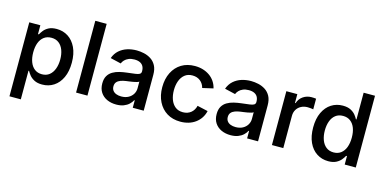

<svg xmlns="http://www.w3.org/2000/svg" viewBox="-84 -1202 3765 1880"><g transform="rotate(15 1798.5 -262.0)"><path d="M70.3 204.1V-545.9H182.6V-456.5H191.4Q201.2 -474.6 218.8 -497.1Q236.3 -519.5 267.3 -536.1Q298.3 -552.7 348.1 -552.7Q413.1 -552.7 464.1 -520Q515.1 -487.3 545.2 -424.3Q575.2 -361.3 575.2 -272Q575.2 -183.1 545.9 -119.9Q516.6 -56.6 465.3 -23.2Q414.1 10.3 348.1 10.3Q299.8 10.3 268.6 -6.1Q237.3 -22.5 219.2 -44.9Q201.2 -67.4 191.4 -85.9H185.5V204.1ZM320.3 -86.4Q365.2 -86.4 395.8 -110.8Q426.3 -135.3 441.9 -177.5Q457.5 -219.7 457.5 -272.5Q457.5 -325.2 442.1 -366.7Q426.8 -408.2 396.2 -432.1Q365.7 -456.1 320.3 -456.1Q275.9 -456.1 245.4 -433.1Q214.8 -410.2 199.2 -369.1Q183.6 -328.1 183.6 -272.5Q183.6 -217.3 199.5 -175.3Q215.3 -133.3 245.8 -109.9Q276.4 -86.4 320.3 -86.4Z M806.2 -727.5V0H690.9V-727.5Z M1099.6 11.7Q1047.4 11.7 1005.6 -7.3Q963.9 -26.4 939.7 -63.2Q915.5 -100.1 915.5 -153.8Q915.5 -200.2 933.1 -230.2Q950.7 -260.3 981 -278.1Q1011.2 -295.9 1048.3 -304.7Q1085.4 -313.5 1125 -317.9Q1172.9 -323.7 1202.9 -327.4Q1232.9 -331.1 1247.1 -339.8Q1261.2 -348.6 1261.2 -367.2V-370.1Q1261.2 -398.9 1250 -419.2Q1238.8 -439.5 1216.3 -450.2Q1193.8 -460.9 1160.6 -460.9Q1126.5 -460.9 1101.8 -450.4Q1077.1 -439.9 1061.8 -423.6Q1046.4 -407.2 1039.1 -388.7L931.2 -414.1Q948.7 -462.9 983.2 -493.4Q1017.6 -523.9 1063 -538.3Q1108.4 -552.7 1159.2 -552.7Q1194.3 -552.7 1232.4 -544.4Q1270.5 -536.1 1303.2 -515.4Q1335.9 -494.6 1356.2 -457.8Q1376.5 -420.9 1376.5 -363.3V0H1265.6V-75.2H1260.3Q1249 -52.7 1228 -33Q1207 -13.2 1175 -0.7Q1143.1 11.7 1099.6 11.7ZM1127 -77.6Q1168.9 -77.6 1199.2 -94.2Q1229.5 -110.8 1245.6 -137.9Q1261.7 -165 1261.7 -196.3V-264.2Q1255.9 -258.8 1240.2 -254.2Q1224.6 -249.5 1204.6 -246.1Q1184.6 -242.7 1165.8 -240Q1147 -237.3 1134.3 -235.8Q1105 -231.9 1080.6 -222.9Q1056.2 -213.9 1042.2 -197.3Q1028.3 -180.7 1028.3 -153.8Q1028.3 -128.9 1041 -111.8Q1053.7 -94.7 1075.9 -86.2Q1098.1 -77.6 1127 -77.6Z M1749.5 11.2Q1671.4 11.2 1613.8 -23.9Q1556.2 -59.1 1524.2 -122.6Q1492.2 -186 1492.2 -270Q1492.2 -355 1524.2 -418.7Q1556.2 -482.4 1613.8 -517.6Q1671.4 -552.7 1749.5 -552.7Q1793.5 -552.7 1831.3 -541.3Q1869.1 -529.8 1899.4 -508.5Q1929.7 -487.3 1950.4 -456.8Q1971.2 -426.3 1980.5 -387.7L1872.1 -362.8Q1866.7 -384.3 1856 -401.4Q1845.2 -418.5 1829.8 -430.9Q1814.5 -443.4 1794.4 -450.2Q1774.4 -457 1750 -457Q1702.6 -457 1671.6 -431.9Q1640.6 -406.7 1625.2 -364.5Q1609.9 -322.3 1609.9 -270.5Q1609.9 -218.8 1625.2 -176.8Q1640.6 -134.8 1671.6 -109.6Q1702.6 -84.5 1750 -84.5Q1774.9 -84.5 1795.2 -91.6Q1815.4 -98.6 1831.3 -111.6Q1847.2 -124.5 1857.9 -142.6Q1868.7 -160.6 1874 -182.6L1981.9 -158.2Q1972.7 -118.2 1951.9 -87.2Q1931.2 -56.2 1900.6 -33.9Q1870.1 -11.7 1831.8 -0.2Q1793.5 11.2 1749.5 11.2Z M2258.8 11.7Q2206.5 11.7 2164.8 -7.3Q2123 -26.4 2098.9 -63.2Q2074.7 -100.1 2074.7 -153.8Q2074.7 -200.2 2092.3 -230.2Q2109.9 -260.3 2140.1 -278.1Q2170.4 -295.9 2207.5 -304.7Q2244.6 -313.5 2284.2 -317.9Q2332 -323.7 2362.1 -327.4Q2392.1 -331.1 2406.2 -339.8Q2420.4 -348.6 2420.4 -367.2V-370.1Q2420.4 -398.9 2409.2 -419.2Q2397.9 -439.5 2375.5 -450.2Q2353 -460.9 2319.8 -460.9Q2285.6 -460.9 2261 -450.4Q2236.3 -439.9 2220.9 -423.6Q2205.6 -407.2 2198.2 -388.7L2090.3 -414.1Q2107.9 -462.9 2142.3 -493.4Q2176.8 -523.9 2222.2 -538.3Q2267.6 -552.7 2318.4 -552.7Q2353.5 -552.7 2391.6 -544.4Q2429.7 -536.1 2462.4 -515.4Q2495.1 -494.6 2515.4 -457.8Q2535.6 -420.9 2535.6 -363.3V0H2424.8V-75.2H2419.4Q2408.2 -52.7 2387.2 -33Q2366.2 -13.2 2334.2 -0.7Q2302.2 11.7 2258.8 11.7ZM2286.1 -77.6Q2328.1 -77.6 2358.4 -94.2Q2388.7 -110.8 2404.8 -137.9Q2420.9 -165 2420.9 -196.3V-264.2Q2415 -258.8 2399.4 -254.2Q2383.8 -249.5 2363.8 -246.1Q2343.8 -242.7 2325 -240Q2306.2 -237.3 2293.5 -235.8Q2264.2 -231.9 2239.7 -222.9Q2215.3 -213.9 2201.4 -197.3Q2187.5 -180.7 2187.5 -153.8Q2187.5 -128.9 2200.2 -111.8Q2212.9 -94.7 2235.1 -86.2Q2257.3 -77.6 2286.1 -77.6Z M2676.3 0V-545.9H2787.6V-456.5H2793.5Q2808.6 -502.4 2845.9 -527.8Q2883.3 -553.2 2930.7 -553.2Q2940.9 -553.2 2954.1 -552.5Q2967.3 -551.8 2976.6 -550.3V-442.4Q2969.7 -444.3 2952.6 -446.3Q2935.5 -448.2 2918.5 -448.2Q2882.3 -448.2 2853.3 -432.9Q2824.2 -417.5 2807.9 -390.1Q2791.5 -362.8 2791.5 -327.1V0Z M3248.5 10.3Q3183.1 10.3 3131.6 -23.2Q3080.1 -56.6 3050.8 -119.9Q3021.5 -183.1 3021.5 -272Q3021.5 -361.3 3051.5 -424.3Q3081.5 -487.3 3132.8 -520Q3184.1 -552.7 3248.5 -552.7Q3298.3 -552.7 3329.6 -536.1Q3360.8 -519.5 3378.7 -497.1Q3396.5 -474.6 3405.3 -456.5H3411.1V-727.5H3526.4V0H3414.1V-85.9H3405.3Q3396 -67.4 3377.7 -44.9Q3359.4 -22.5 3328.4 -6.1Q3297.4 10.3 3248.5 10.3ZM3276.9 -86.4Q3320.8 -86.4 3351.3 -109.9Q3381.8 -133.3 3397.5 -175.3Q3413.1 -217.3 3413.1 -272.5Q3413.1 -328.1 3397.5 -369.1Q3381.8 -410.2 3351.3 -433.1Q3320.8 -456.1 3276.9 -456.1Q3231 -456.1 3200.4 -432.1Q3169.9 -408.2 3154.8 -366.7Q3139.6 -325.2 3139.6 -272.5Q3139.6 -219.7 3155 -177.5Q3170.4 -135.3 3201.2 -110.8Q3231.9 -86.4 3276.9 -86.4Z"/></g></svg>

Font: Inter
Style: 540
Weight: 540
Designer: Rasmus Andersson
Foundry: rsms
Version: Version 4.001;git-66647c0bb